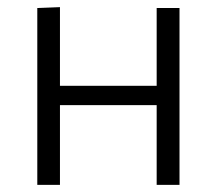

<svg xmlns="http://www.w3.org/2000/svg" viewBox="-20 -518 607 538"><path d="M84.5 0V-495.5L148 -498V-277.5H419V-495.5H483V0H419V-223.5H148V0Z"/></svg>

Font: Heraclito Light
Style: Regular
Weight: 300
Designer: Kostas Bartsokas (font) & Cristiano Sobral (main changes)
Foundry: Kostas Bartsokas (font) & Cristiano Sobral (main changes)
Version: Version 1.00;July 8, 2020;FontCreator 13.0.0.2655 64-bit